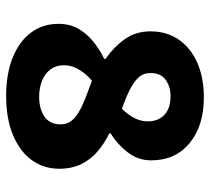

<svg xmlns="http://www.w3.org/2000/svg" viewBox="-50 -638 699 640"><g transform="rotate(90 300.0 -317.5)"><path d="M299 12Q225 12 171 -10Q117 -32 88 -71Q59 -110 59 -162Q59 -200 75 -228Q91 -256 117 -277.5Q143 -299 176 -315V-319Q136 -347 110 -383.5Q84 -420 84 -469Q84 -524 112 -564Q140 -604 189.5 -625.5Q239 -647 304 -647Q399 -647 456.5 -599.5Q514 -552 514 -471Q514 -428 487.5 -393.5Q461 -359 424 -336V-332Q457 -316 484 -293Q511 -270 526.5 -238.5Q542 -207 542 -165Q542 -114 514 -74.5Q486 -35 431.5 -11.5Q377 12 299 12ZM342 -374Q384 -416 384 -460Q384 -484 374 -501Q364 -518 345.5 -527Q327 -536 300 -536Q269 -536 246 -520Q223 -504 223 -469Q223 -445 238 -429Q253 -413 280 -399.5Q307 -386 342 -374ZM302 -98Q342 -98 368 -115.5Q394 -133 394 -170Q394 -190 383.5 -204Q373 -218 354 -229.5Q335 -241 308.5 -251.5Q282 -262 249 -274Q234 -262 222.5 -247Q211 -232 204 -215.5Q197 -199 197 -180Q197 -154 211 -135.5Q225 -117 249 -107.5Q273 -98 302 -98Z"/></g></svg>

Font: Source Code Pro ExtraBold
Style: Regular
Weight: 800
Monospace: yes
Designer: Paul D. Hunt, Teo Tuominen
Foundry: Adobe Systems Incorporated
Version: Version 1.018;hotconv 1.0.116;makeotfexe 2.5.65601